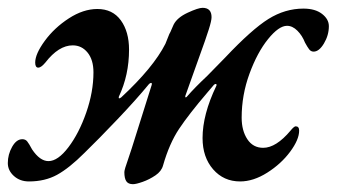

<svg xmlns="http://www.w3.org/2000/svg" viewBox="-41 -450 861 491"><path d="M277 -10Q277 -16 287 -44L296 -71L347 -233Q348 -238 345.5 -238Q343 -238 340 -235Q308 -196 259.5 -145Q211 -94 175 -59Q136 -20 105 -3Q74 14 33 14Q10 14 -5.5 0Q-21 -14 -21 -33Q-21 -55 -10 -74.5Q1 -94 16 -94Q24 -94 28.5 -88.5Q33 -83 41 -68Q61 -38 83 -38Q107 -38 134 -73.5Q161 -109 179.5 -162Q198 -215 198 -265Q198 -297 183 -315.5Q168 -334 145 -334Q109 -334 75 -290Q64 -277 57 -277Q49 -277 49 -290Q49 -312 73.5 -345.5Q98 -379 135 -403Q172 -427 208 -427Q247 -427 268 -398Q289 -369 289 -323Q289 -258 263 -203Q262 -199 263.5 -198.5Q265 -198 269 -201Q351 -277 382 -338L392 -363Q395 -368 397.5 -374.5Q400 -381 403 -387Q412 -405 439 -417.5Q466 -430 477 -430Q500 -430 500 -406Q500 -397 493 -375Q486 -353 483 -345L433 -205Q432 -201 434 -201Q436 -201 438 -204Q457 -226 489 -256L535 -303Q603 -375 645.5 -401.5Q688 -428 735 -428Q765 -428 782.5 -414.5Q800 -401 800 -383Q800 -360 787.5 -339Q775 -318 761 -318Q754 -318 749.5 -324Q745 -330 739 -341Q732 -359 719.5 -371.5Q707 -384 693 -384Q672 -384 644.5 -350Q617 -316 597 -261.5Q577 -207 577 -149Q577 -116 591.5 -94Q606 -72 632 -72Q665 -72 702 -116Q706 -121 709.5 -124Q713 -127 715 -127Q724 -127 724 -116Q724 -93 701 -62Q678 -31 642.5 -8.5Q607 14 573 14Q531 14 504 -17Q477 -48 477 -97Q477 -157 512 -230Q514 -234 511.5 -235Q509 -236 506 -233L489 -213Q442 -158 417 -120.5Q392 -83 376 -27Q372 -12 356.5 -1.5Q341 9 324 15Q307 21 299 21Q287 21 282 13.5Q277 6 277 -10Z"/></svg>

Font: EB Garamond SemiBold
Style: Italic
Weight: 600
Italic angle: -17.2°
Designer: Georg Duffner and Octavio Pardo
Foundry: Georg Duffner
Version: Version 1.000